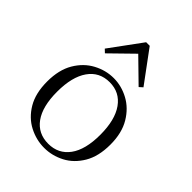

<svg xmlns="http://www.w3.org/2000/svg" viewBox="-222 -902 1038 1038"><g transform="rotate(45 297.0 -383.0)"><path d="M54.7 -252Q54.7 -340.8 89.8 -400.4Q125 -460 180.7 -489.7Q236.3 -519.5 296.9 -519.5Q356.4 -519.5 411.6 -489.7Q466.8 -460 502.4 -400.4Q538.1 -340.8 538.1 -252Q538.1 -162.1 502.9 -103Q467.8 -43.9 412.6 -15.1Q357.4 13.7 296.9 13.7Q236.3 13.7 180.7 -15.1Q125 -43.9 89.8 -103Q54.7 -162.1 54.7 -252ZM131.8 -251Q131.8 -137.7 175.3 -77.6Q218.8 -17.6 296.9 -17.6Q374 -17.6 418 -77.6Q461.9 -137.7 461.9 -251Q461.9 -364.3 418 -426.3Q374 -488.3 296.9 -488.3Q218.8 -488.3 175.3 -426.3Q131.8 -364.3 131.8 -251ZM149.4 -597.7 283.2 -780.3H310.5L445.3 -597.7L425.8 -580.1L296.9 -706.1L168 -580.1Z"/></g></svg>

Font: GenEi Koburi Mincho v6
Style: Regular
Weight: 400
Designer: o_tamon (Modified)
Foundry: o_tamon / Adobe Systems Incorporated
Version: Version 6.1